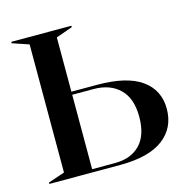

<svg xmlns="http://www.w3.org/2000/svg" viewBox="-82 -586 641 663"><g transform="rotate(-15 238.5 -254.0)"><path d="M15 -5 74 -25V-483L15 -503V-508H230V-503L171 -482V-288H263Q369 -288 421.5 -250.5Q474 -213 474 -146Q474 -78 422.5 -39Q371 0 268 0H15ZM253 -11Q310 -11 342.5 -44.5Q375 -78 375 -144Q375 -210 340.5 -243.5Q306 -277 247 -277H171V-11Z"/></g></svg>

Font: Nyght Serif
Style: Regular
Weight: 400
Designer: Maksym Kobuzan
Version: Version 0.410